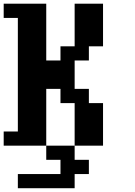

<svg xmlns="http://www.w3.org/2000/svg" viewBox="-20 -789 732 1040"><path d="M76.7 230.5V153.8H307.6V76.7H230.5V0H384.3V76.7H461.4V153.8H384.3V230.5ZM0 0V-76.7H76.7V-691.9H0V-769H230.5V-461.4H307.6V-538.1H384.3V-769H538.1V-538.1H461.4V-461.4H384.3V-307.6H461.4V-230.5H538.1V0H384.3V-230.5H307.6V-307.6H230.5V0Z"/></svg>

Font: Good Old DOS
Style: Regular
Weight: 400
Designer: Vasily Draigo
Foundry: Vasily Draigo
Version: 1.0